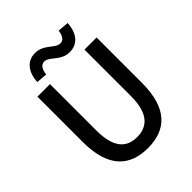

<svg xmlns="http://www.w3.org/2000/svg" viewBox="-261 -1096 1255 1255"><g transform="rotate(-45 366.5 -468.0)"><path d="M93 -316C93 -76 204 13 367 13C530 13 640 -76 640 -316V-736H528V-308C528 -142 460 -88 367 -88C275 -88 209 -142 209 -308V-736H93ZM160 -804 236 -798C241 -844 260 -867 287 -867C335 -867 366 -792 449 -792C520 -792 568 -843 573 -937L496 -943C491 -897 472 -876 446 -876C397 -876 366 -949 283 -949C213 -949 165 -897 160 -804Z"/></g></svg>

Font: Kinto Sans Med
Style: Regular
Weight: 500
Designer: Authors: Ryoko NISHIZUKA  (kana & ideographs); Paul D. Hunt (Latin, Greek & Cyrillic); Wenlong ZHANG  (bopomofo); Sandol
Foundry: Adobe Systems Incorporated, ookami Inc.
Version: Version 0.001